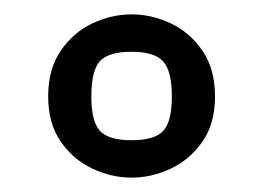

<svg xmlns="http://www.w3.org/2000/svg" viewBox="-20 -599 366 267"><path d="M163 -352Q135 -352 108.5 -364.5Q82 -377 64.5 -402Q47 -427 47 -465Q47 -503 64.5 -528.5Q82 -554 108.5 -566.5Q135 -579 163 -579Q191 -579 217.5 -566.5Q244 -554 261.5 -528.5Q279 -503 279 -465Q279 -427 261.5 -402Q244 -377 217.5 -364.5Q191 -352 163 -352ZM163 -404Q195 -404 207 -417Q219 -430 219 -465Q219 -500 207 -513.5Q195 -527 163 -527Q131 -527 119 -514Q107 -501 107 -465Q107 -430 119 -417Q131 -404 163 -404Z"/></svg>

Font: Texturina 12pt Medium
Style: Regular
Weight: 500
Designer: Guillermo Torres Carreño
Foundry: Omnibus-Type
Version: Version 1.002